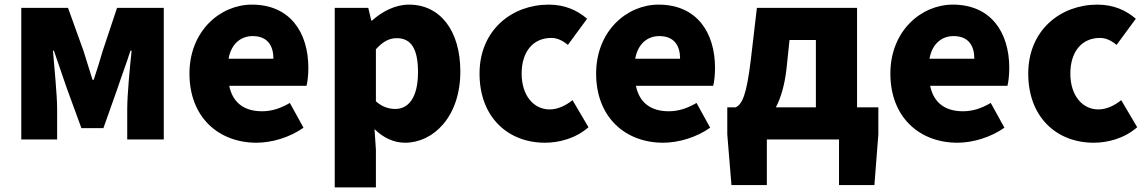

<svg xmlns="http://www.w3.org/2000/svg" viewBox="-20 -603 4962 830"><path d="M72 0H227V-132C227 -194 214 -319 209 -384H213C229 -335 253 -270 269 -221L332 -49H427L488 -221C504 -270 528 -333 544 -384H549C542 -319 530 -194 530 -132V0H688V-569H486L424 -383C411 -337 398 -298 385 -258H380C368 -298 355 -337 341 -383L274 -569H72Z M1089 14C1155 14 1233 -9 1292 -51L1233 -158C1192 -134 1154 -122 1113 -122C1041 -122 987 -154 971 -232H1305C1309 -246 1313 -277 1313 -309C1313 -464 1233 -583 1069 -583C932 -583 799 -469 799 -285C799 -96 925 14 1089 14ZM968 -349C980 -416 1023 -447 1072 -447C1137 -447 1162 -405 1162 -349Z M1427 207H1605V44L1599 -45C1637 -7 1683 14 1731 14C1853 14 1970 -98 1970 -294C1970 -469 1884 -583 1748 -583C1689 -583 1633 -554 1588 -514H1585L1572 -569H1427ZM1689 -132C1662 -132 1633 -140 1605 -165V-390C1635 -423 1662 -438 1695 -438C1758 -438 1787 -391 1787 -291C1787 -177 1743 -132 1689 -132Z M2336 14C2396 14 2468 -4 2524 -53L2455 -170C2426 -147 2392 -130 2356 -130C2287 -130 2235 -190 2235 -285C2235 -379 2284 -439 2363 -439C2387 -439 2409 -430 2435 -409L2518 -522C2475 -559 2421 -583 2352 -583C2193 -583 2053 -473 2053 -285C2053 -96 2176 14 2336 14Z M2847 14C2913 14 2991 -9 3050 -51L2991 -158C2950 -134 2912 -122 2871 -122C2799 -122 2745 -154 2729 -232H3063C3067 -246 3071 -277 3071 -309C3071 -464 2991 -583 2827 -583C2690 -583 2557 -469 2557 -285C2557 -96 2683 14 2847 14ZM2726 -349C2738 -416 2781 -447 2830 -447C2895 -447 2920 -405 2920 -349Z M3380 -306 3393 -430H3507V-139H3334C3356 -181 3372 -236 3380 -306ZM3295 0H3607V197H3760L3777 -22V-139H3685V-569H3252L3226 -347C3207 -188 3188 -154 3161 -139H3124V-22L3142 197H3295Z M4119 14C4185 14 4263 -9 4322 -51L4263 -158C4222 -134 4184 -122 4143 -122C4071 -122 4017 -154 4001 -232H4335C4339 -246 4343 -277 4343 -309C4343 -464 4263 -583 4099 -583C3962 -583 3829 -469 3829 -285C3829 -96 3955 14 4119 14ZM3998 -349C4010 -416 4053 -447 4102 -447C4167 -447 4192 -405 4192 -349Z M4708 14C4768 14 4840 -4 4896 -53L4827 -170C4798 -147 4764 -130 4728 -130C4659 -130 4607 -190 4607 -285C4607 -379 4656 -439 4735 -439C4759 -439 4781 -430 4807 -409L4890 -522C4847 -559 4793 -583 4724 -583C4565 -583 4425 -473 4425 -285C4425 -96 4548 14 4708 14Z"/></svg>

Font: Noto Sans JP Black
Style: Regular
Weight: 900
Designer: Ryoko NISHIZUKA 西塚涼子 (kana, bopomofo & ideographs); Paul D. Hunt (Latin, Greek & Cyrillic); Sandoll Communications 산돌커뮤니
Foundry: Adobe
Version: Version 2.002;hotconv 1.0.116;makeotfexe 2.5.65601